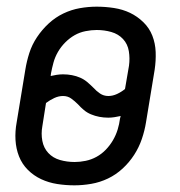

<svg xmlns="http://www.w3.org/2000/svg" viewBox="-20 -548 540 576"><path d="M203 8Q177 8 151.5 4Q126 0 103.5 -10.5Q81 -21 63.5 -38.5Q46 -56 37 -79Q28 -102 26.5 -128Q25 -154 30 -181L56 -339Q60 -364 68 -389Q76 -414 91 -436.5Q106 -459 126 -477.5Q146 -496 170 -507.5Q194 -519 219.5 -523.5Q245 -528 270 -528Q296 -528 322 -524Q348 -520 370 -509.5Q392 -499 410 -481.5Q428 -464 437 -441Q446 -418 447 -392Q448 -366 444 -339L418 -181Q414 -156 405.5 -131Q397 -106 382.5 -83.5Q368 -61 348 -42.5Q328 -24 304 -12.5Q280 -1 254 3.5Q228 8 203 8ZM305 -260Q318 -260 331 -266Q344 -272 355 -281L367 -351Q370 -373 366.5 -394.5Q363 -416 349 -431Q335 -446 314 -452Q293 -458 270 -458Q254 -458 236.5 -454.5Q219 -451 204 -442.5Q189 -434 176 -421Q163 -408 154 -392.5Q145 -377 140.5 -360.5Q136 -344 133 -328L132 -320Q140 -322 150 -323.5Q160 -325 169 -325Q183 -325 196 -322.5Q209 -320 220.5 -315Q232 -310 241.5 -302Q251 -294 260 -285Q269 -275 280 -267.5Q291 -260 305 -260ZM204 -62Q220 -62 237 -65.5Q254 -69 269.5 -77.5Q285 -86 297.5 -99Q310 -112 319 -127.5Q328 -143 333 -159.5Q338 -176 340 -192L342 -200Q333 -198 323.5 -196.5Q314 -195 305 -195Q291 -195 278 -197.5Q265 -200 253 -205Q241 -210 231.5 -218Q222 -226 214 -235Q204 -245 193.5 -252.5Q183 -260 169 -260Q156 -260 143 -254Q130 -248 118 -239L107 -169Q103 -147 107 -125.5Q111 -104 125 -89Q139 -74 160 -68Q181 -62 204 -62Z"/></svg>

Font: Iosevka Term Curly
Style: Italic
Weight: 400
Italic angle: -9°
Designer: Belleve Invis
Foundry: Belleve Invis
Version: Version 32.3.0